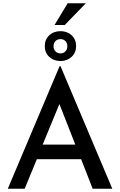

<svg xmlns="http://www.w3.org/2000/svg" viewBox="-20 -1163 740 1183"><path d="M28 0 347 -755H353L672 0H551L480 -182H207L132 0ZM243 -272H444L346 -522ZM256 -879Q256 -920 283.5 -945.5Q311 -971 353 -971Q394 -971 421.5 -945.5Q449 -920 449 -879Q449 -839 421.5 -813Q394 -787 353 -787Q311 -787 283.5 -812.5Q256 -838 256 -879ZM310 -878Q310 -859 322 -846.5Q334 -834 353 -834Q371 -834 383 -846.5Q395 -859 395 -878Q395 -898 383 -910Q371 -922 353 -922Q334 -922 322 -910Q310 -898 310 -878ZM509 -1143 379 -1009H316L397 -1143Z"/></svg>

Font: Reem Kufi Ink
Style: Regular
Weight: 400
Designer: Khaled Hosny
Version: Version 1.7